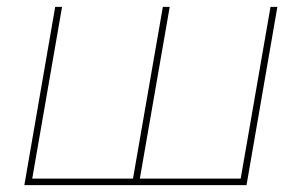

<svg xmlns="http://www.w3.org/2000/svg" viewBox="-20 -540 880 560"><path d="M455 -520H475L387 -14H367ZM769 -520H789L699 0H51L141 -520H161L74 -19H682Z"/></svg>

Font: Fixel Italic Variable 20240409 Display Thin
Style: Italic
Weight: 100
Italic angle: -10°
Designer: AlfaBravo + MacPaw
Foundry: Kyrylo Tkachov, Marchela Mozhyna, Serhii Makarenko, Maria Weinstein, Zakhar Kryvoshyya
Version: Version 1.211;Glyphs 3.2 (3225)